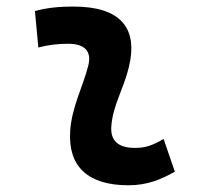

<svg xmlns="http://www.w3.org/2000/svg" viewBox="-20 -547 626 577"><path d="M471.7 -129.4C438 -109.9 417.5 -102.5 385.3 -102.5C335.9 -102.5 311.5 -124 314.5 -166.5C318.8 -231 351.6 -278.8 367.2 -345.2C396.5 -465.3 339.8 -527.3 200.2 -527.3C161.6 -527.3 123 -524.4 85 -513.7L95.2 -404.3C125 -412.1 154.8 -415.5 184.6 -415.5C235.4 -415.5 256.3 -392.6 245.1 -349.1C230.5 -290.5 195.3 -224.1 190.9 -153.3C184.1 -46.4 244.1 9.8 366.2 9.8C423.3 9.8 465.3 -8.3 505.4 -31.2Z"/></svg>

Font: Cascadia Code SemiBold
Style: Italic
Weight: 600
Italic angle: -10°
Monospace: yes
Designer: Aaron Bell
Foundry: Saja Typeworks
Version: Version 2404.023